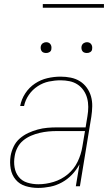

<svg xmlns="http://www.w3.org/2000/svg" viewBox="-20 -914 540 942"><path d="M167 8Q135 8 105.5 -1Q76 -10 57 -32.5Q38 -55 32.5 -86Q27 -117 32 -149Q36 -172 47 -195Q58 -218 77 -234.5Q96 -251 118.5 -261.5Q141 -272 165 -278.5Q189 -285 212.5 -287Q236 -289 259 -289H400L409 -344Q413 -367 413 -389.5Q413 -412 407.5 -432.5Q402 -453 390 -470.5Q378 -488 360.5 -499.5Q343 -511 321.5 -515.5Q300 -520 277 -520Q249 -520 220 -514Q191 -508 165 -491Q139 -474 121.5 -448.5Q104 -423 98 -394H79Q85 -427 104 -456Q123 -485 151.5 -504Q180 -523 212.5 -530.5Q245 -538 277 -538Q303 -538 327.5 -533Q352 -528 372 -515.5Q392 -503 406 -483.5Q420 -464 426.5 -441Q433 -418 432.5 -392.5Q432 -367 428 -341L372 0H352L370 -108Q355 -80 333 -57Q311 -34 283.5 -19Q256 -4 226 2Q196 8 167 8ZM168 -10Q205 -10 243 -21.5Q281 -33 312 -58.5Q343 -84 360.5 -120Q378 -156 384 -194L397 -271H259Q238 -271 217 -269Q196 -267 174.5 -262Q153 -257 132 -248Q111 -239 93.5 -224.5Q76 -210 65.5 -189.5Q55 -169 52 -148Q47 -120 51.5 -93Q56 -66 72 -46Q88 -26 114 -18Q140 -10 168 -10ZM406 -654Q400 -654 394 -656Q388 -658 384.5 -663Q381 -668 380 -674Q379 -680 380 -686Q381 -691 383.5 -695Q386 -699 389.5 -701.5Q393 -704 397.5 -705.5Q402 -707 406 -707Q413 -707 418.5 -704.5Q424 -702 427.5 -697Q431 -692 432 -686Q433 -680 432 -674Q432 -669 429.5 -665Q427 -661 423 -658.5Q419 -656 415 -655Q411 -654 406 -654ZM206 -654Q200 -654 194 -656Q188 -658 184.5 -663Q181 -668 180 -674Q179 -680 180 -686Q181 -691 183.5 -695Q186 -699 189.5 -701.5Q193 -704 197.5 -705.5Q202 -707 206 -707Q213 -707 218.5 -704.5Q224 -702 227.5 -697Q231 -692 232 -686Q233 -680 232 -674Q232 -669 229.5 -665Q227 -661 223 -658.5Q219 -656 215 -655Q211 -654 206 -654ZM190 -876V-894H490V-876Z"/></svg>

Font: Iosevka Curly Thin Oblique
Style: Regular
Weight: 100
Italic angle: -9°
Monospace: yes
Designer: Belleve Invis
Foundry: Belleve Invis
Version: Version 11.1.0; ttfautohint (v1.8.3)